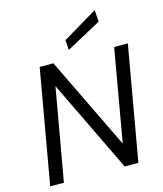

<svg xmlns="http://www.w3.org/2000/svg" viewBox="-134 -1039 964 1138"><g transform="rotate(-15 347.5 -470.5)"><path d="M31 0 154 -700H238L512 -134L611 -700H695L572 0H488L215 -566L115 0ZM347 -753 343 -814 556 -941 561 -869Z"/></g></svg>

Font: DM Sans Italic
Style: Regular
Weight: 400
Italic angle: -10°
Designer: Colophon Foundry, Jonny Pinhorn
Foundry: Colophon Foundry
Version: Version 4.004; ttfautohint (v1.8.4.7-5d5b)